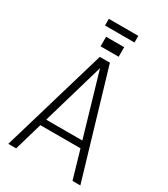

<svg xmlns="http://www.w3.org/2000/svg" viewBox="-245 -1142 1094 1251"><g transform="rotate(30 302.0 -516.5)"><path d="M573 0H514L453 -210H151L90 0H31L264 -789H340ZM438 -260 302 -726 166 -260ZM370 -851H299V-923H370ZM305 -851H234V-923H305ZM413 -983H191V-1033H413Z"/></g></svg>

Font: Tanohe Sans Light
Style: Regular
Weight: 300
Designer: Village Type and Design LLC & Cristiano Sobral
Foundry: Cooper Hewitt Smithsonian Design Museum
Version: Version 1.00;September 29, 2021;FontCreator 13.0.0.2655 64-b